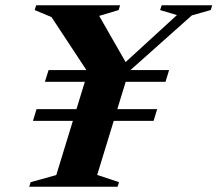

<svg xmlns="http://www.w3.org/2000/svg" viewBox="-20 -705 822 725"><path d="M174.5 -640.5 111 -667 116.5 -685H433.5L428 -667L354.5 -645L465 -452L440 -457.5L648 -648L584.5 -667L590.5 -685H781.5L775.5 -667L704.5 -647L466.5 -435L347 -44.5L429.5 -17L424 0H90.5L95.5 -17L192.5 -44L311.5 -432.5ZM573.5 -293 560 -248.5H104.5L118 -293ZM618.5 -440.5 605 -396H149.5L163.5 -440.5Z"/></svg>

Font: Newsreader 36pt
Style: Bold Italic
Weight: 700
Italic angle: -17°
Designer: Hugues Gentile
Foundry: Production Type
Version: Version 1.003